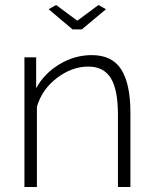

<svg xmlns="http://www.w3.org/2000/svg" viewBox="-20 -750 616 770"><path d="M205 -730 290 -667 375 -730 405 -713 308 -632H271L175 -713ZM503 0H453V-290Q453 -390 424.5 -436.5Q396 -483 334 -483Q268 -483 208 -437Q148 -391 128 -322V0H78V-520H125V-396Q157 -455 218 -492Q279 -529 348 -529Q430 -529 466.5 -471Q503 -413 503 -299Z"/></svg>

Font: Raleway-v4020 Light
Style: Regular
Weight: 300
Designer: Matt McInerney, Pablo Impallari, Rodrigo Fuenzalida
Foundry: Matt McInerney, Pablo Impallari, Rodrigo Fuenzalida
Version: Version 4.020;PS 004.020;hotconv 1.0.88;makeotf.lib2.5.64775